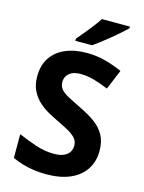

<svg xmlns="http://www.w3.org/2000/svg" viewBox="-137 -1014 826 1103"><g transform="rotate(15 275.5 -462.0)"><path d="M511 -198Q511 -135 480 -88Q449 -41 390.5 -15.5Q332 10 248 10Q211 10 175.5 5Q140 0 107.5 -9.5Q75 -19 46 -33V-174Q97 -152 151.5 -133.5Q206 -115 260 -115Q297 -115 319.5 -125Q342 -135 352.5 -152Q363 -169 363 -191Q363 -218 344.5 -237Q326 -256 295 -272.5Q264 -289 224 -308Q199 -320 170 -336.5Q141 -353 114.5 -377.5Q88 -402 71 -437Q54 -472 54 -521Q54 -585 83.5 -630.5Q113 -676 167.5 -700Q222 -724 296 -724Q352 -724 402.5 -711Q453 -698 508 -674L459 -556Q410 -576 371 -587Q332 -598 291 -598Q263 -598 243 -589Q223 -580 212.5 -564Q202 -548 202 -526Q202 -501 217 -483.5Q232 -466 262 -450Q292 -434 337 -412Q392 -386 430.5 -358Q469 -330 490 -292Q511 -254 511 -198ZM495 -924Q481 -910 458 -890Q435 -870 408.5 -848Q382 -826 356.5 -806.5Q331 -787 312 -774H213V-787Q229 -806 250.5 -831.5Q272 -857 293 -884.5Q314 -912 328 -934H495Z"/></g></svg>

Font: Noto Sans Thaana
Style: Regular
Weight: 400
Designer: Monotype Design Team
Foundry: Monotype Imaging Inc.
Version: Version 2.001